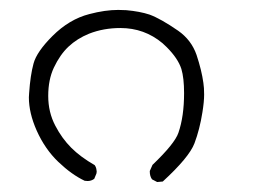

<svg xmlns="http://www.w3.org/2000/svg" viewBox="-20 -261 540 383"><path d="M383.8 -37.1Q387.2 -58.1 387.2 -72.3Q387.2 -86.4 385.7 -95.7Q382.3 -120.6 372.1 -151.4Q361.8 -181.2 335.4 -199.7Q300.8 -223.6 278.3 -231.9Q258.8 -238.3 231.9 -240.7Q224.6 -241.2 215.8 -241.2Q189.5 -241.2 158.2 -232.9Q118.2 -222.7 84.5 -189Q53.2 -157.7 46.9 -134.3Q40.5 -110.8 38.1 -75.2Q37.6 -70.8 37.6 -66.9Q37.6 -35.6 53.2 -0.5Q69.8 36.6 96.4 62Q123 87.4 148.9 99.6Q151.9 100.1 154.8 100.1Q162.1 100.1 168 95.7L172.4 85Q172.9 83 172.9 81.3Q172.9 79.6 172.4 77.6Q171.9 72.8 168.9 68.4Q140.6 52.2 122.1 33.7Q103.5 15.1 90.3 -10.3Q76.2 -37.1 76.2 -69.6Q76.2 -102.1 87.4 -126Q99.6 -151.9 116.7 -168Q133.8 -184.1 157.7 -193.8Q186.5 -205.1 220.2 -205.1Q268.1 -205.1 304.2 -174.8Q308.1 -171.4 312.5 -167Q335 -144.5 341.8 -123.5Q347.2 -105.5 347.2 -75.2Q347.2 -28.8 335.9 3.9Q328.6 25.4 284.2 67.9L278.8 80.1Q278.8 80.6 278.8 81.5Q278.8 90.3 283.2 96.7L293.5 102.1L304.7 101.1Q357.4 52.7 367.9 24.9Q378.4 -2.9 383.8 -37.1Z"/></svg>

Font: Bakudai
Style: ExtraLight
Weight: 200
Version: Version 1.48